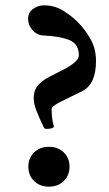

<svg xmlns="http://www.w3.org/2000/svg" viewBox="-20 -685 406 718"><path d="M155 -203Q147 -203 145 -206Q127 -243 116.5 -270.5Q106 -298 106 -317Q106 -349 123.5 -367.5Q141 -386 163 -397L214 -423Q275 -454 275 -478Q275 -519 242 -534Q209 -549 136 -553Q117 -555 101 -573Q85 -591 85 -615Q85 -638 103.5 -651.5Q122 -665 144 -665Q184 -665 215.5 -645.5Q247 -626 269 -604Q297 -577 318 -540Q339 -503 339 -457Q339 -371 289 -345L208 -305Q173 -288 173 -277Q173 -264 174.5 -247.5Q176 -231 181 -215Q183 -209 175.5 -206Q168 -203 155 -203ZM163 13Q129 13 107.5 -8Q86 -29 86 -62Q86 -94 107.5 -115Q129 -136 163 -136Q197 -136 218.5 -115Q240 -94 240 -62Q240 -29 218.5 -8Q197 13 163 13Z"/></svg>

Font: Junicode
Style: Bold
Weight: 700
Designer: Peter S. Baker
Version: Version 2.100; ttfautohint (v1.8.4)